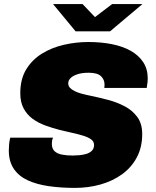

<svg xmlns="http://www.w3.org/2000/svg" viewBox="-20 -905 762 937"><path d="M346 12Q277 12 218 3.5Q159 -5 115.5 -25Q72 -45 47.5 -81Q23 -117 23 -171Q23 -185 24.5 -201.5Q26 -218 30 -233H239Q235 -225 234 -217.5Q233 -210 233 -203Q233 -180 246 -167.5Q259 -155 282 -150.5Q305 -146 334 -146Q349 -146 367 -147.5Q385 -149 401.5 -154Q418 -159 428.5 -169.5Q439 -180 439 -198Q439 -214 425 -224.5Q411 -235 387 -242.5Q363 -250 333 -256.5Q303 -263 271 -271Q236 -280 201.5 -292.5Q167 -305 139.5 -325Q112 -345 95.5 -375.5Q79 -406 79 -450Q79 -519 108 -566.5Q137 -614 185 -643.5Q233 -673 292 -686.5Q351 -700 411 -700Q473 -700 526 -689.5Q579 -679 618 -657Q657 -635 679 -601.5Q701 -568 701 -522Q701 -514 700 -504Q699 -494 696 -476H489Q490 -483 490 -486.5Q490 -490 490 -494Q490 -517 472.5 -533.5Q455 -550 413 -550Q380 -550 357.5 -542.5Q335 -535 324 -523.5Q313 -512 313 -499Q313 -486 321 -477Q329 -468 344 -460.5Q359 -453 379.5 -447.5Q400 -442 425 -437Q464 -429 507.5 -417.5Q551 -406 589 -386Q627 -366 650.5 -333.5Q674 -301 674 -251Q674 -186 647.5 -136.5Q621 -87 575 -54Q529 -21 470 -4.5Q411 12 346 12ZM675 -885 517 -752H349L239 -885H383L468 -796H410L527 -885Z"/></svg>

Font: Archivo SemiBold Black
Style: Italic
Weight: 900
Italic angle: -10°
Version: Version 2.001